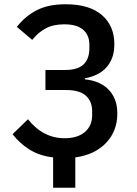

<svg xmlns="http://www.w3.org/2000/svg" viewBox="-20 -730 640 900"><path d="M229 8Q164 0 117.5 -29.5Q71 -59 39 -101L111 -171Q182 -82 283 -82Q343 -82 377.5 -111Q412 -140 412 -191V-208Q412 -255 382.5 -281.5Q353 -308 290 -308H193V-402H286Q344 -402 371.5 -428Q399 -454 399 -504V-520Q399 -565 370 -590.5Q341 -616 281 -616Q228 -616 192.5 -596Q157 -576 131 -543L59 -604Q99 -655 153 -682.5Q207 -710 288 -710Q399 -710 457.5 -659.5Q516 -609 516 -523Q516 -486 505.5 -458.5Q495 -431 476.5 -411.5Q458 -392 432.5 -380Q407 -368 378 -363V-358Q410 -355 437.5 -344Q465 -333 485.5 -313.5Q506 -294 518 -265.5Q530 -237 530 -198Q530 -116 477.5 -60.5Q425 -5 333 8V150H229Z"/></svg>

Font: IBM Plaex Mono Medium
Style: Regular
Weight: 500
Designer: Mike Abbink, Paul van der Laan, Pieter van Rosmalen
Foundry: Bold Monday
Version: Version 2.003